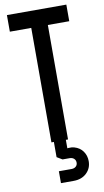

<svg xmlns="http://www.w3.org/2000/svg" viewBox="-106 -798 584 1082"><g transform="rotate(-10 186.0 -257.0)"><path d="M138.5 0V-655H16V-750H356V-655H233.5V0ZM151.5 235.5V167.5H224Q239.5 167.5 249 159Q258.5 150.5 258.5 137Q258.5 123 249 114.2Q239.5 105.5 224 105.5H183.5L152.5 87V-19.5H221V69.5L185.5 57.5Q229 41.5 260.8 50.5Q292.5 59.5 309.8 84.2Q327 109 327 140.5Q327 181 298.8 208.2Q270.5 235.5 224 235.5Z"/></g></svg>

Font: Mohave Light Medium
Style: Regular
Weight: 500
Version: Version 2.003